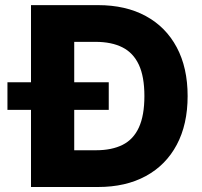

<svg xmlns="http://www.w3.org/2000/svg" viewBox="-20 -748 809 768"><path d="M372.1 0H178.2V-147H364.3Q427.2 -147 470.5 -168.7Q513.7 -190.4 535.6 -238.3Q557.6 -286.1 557.6 -363.8Q557.6 -441.4 535.4 -489Q513.2 -536.6 469.7 -558.6Q426.3 -580.6 361.8 -580.6H175.3V-727.5H372.1Q482.9 -727.5 563.2 -683.8Q643.6 -640.1 687 -558.6Q730.5 -477.1 730.5 -363.8Q730.5 -250.5 687 -168.9Q643.6 -87.4 563.2 -43.7Q482.9 0 372.1 0ZM276.9 -727.5V0H104V-727.5ZM9.8 -308.6V-418.9H415V-308.6Z"/></svg>

Font: Inter 17pt ExtraBold
Style: Regular
Weight: 800
Version: Version 4.001;git-66647c0bb